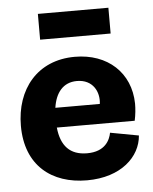

<svg xmlns="http://www.w3.org/2000/svg" viewBox="-49 -675 581 727"><g transform="rotate(-5 241.5 -312.0)"><path d="M463 -142 355 -162C350 -135 331 -92 262 -92C197 -92 163 -129 156 -199H452C457 -222 459 -244 459 -264C457 -381 372 -460 247 -460C104 -460 21 -356 21 -217C21 -66 119 10 253 10C383 10 457 -62 463 -142ZM326 -274H157C165 -330 194 -368 247 -368C308 -368 332 -319 326 -274ZM390 -536V-634H122V-536Z"/></g></svg>

Font: Zilla Slab Bold
Style: Regular
Weight: 700
Designer: Typotheque.com
Foundry: Typotheque type foundry
Version: Version 1.3; 2018